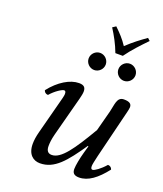

<svg xmlns="http://www.w3.org/2000/svg" viewBox="-143 -867 824 971"><g transform="rotate(20 268.5 -381.5)"><path d="M506 -352C510 -370 519 -400 519 -412C519 -429 509 -439 477 -439C439 -439 441 -395 431 -357L402 -247C328 -121 279 -50 229 -50C211 -50 199 -60 199 -87C199 -103 201 -124 208 -151L251 -314C259 -346 272 -387 272 -406C272 -425 266 -439 236 -439C188 -439 131 -405 85 -346C88 -337 94 -329 108 -329C134 -359 167 -379 177 -379C184 -379 187 -374 187 -362C187 -353 181 -331 174 -305L130 -137C123 -111 120 -89 120 -70C120 -13 152 10 187 10C265 10 315 -52 386 -156L389 -154L378 -115C369 -83 361 -42 361 -23C361 -4 368 10 398 10C446 10 491 -24 537 -83C534 -92 528 -100 514 -100C488 -70 459 -50 449 -50C442 -50 439 -55 439 -67C439 -76 444 -98 450 -124ZM356 -644H396C426 -686 464 -726 498 -761L485 -773C451 -749 420 -726 384 -692C363 -724 341 -747 314 -773L296 -761C318 -727 340 -687 356 -644ZM238 -573C238 -548 259 -527 284 -527C309 -527 330 -548 330 -573C330 -598 309 -619 284 -619C259 -619 238 -598 238 -573ZM398 -573C398 -548 419 -527 444 -527C469 -527 490 -548 490 -573C490 -598 469 -619 444 -619C419 -619 398 -598 398 -573Z"/></g></svg>

Font: Libertinus Serif
Style: Italic
Weight: 400
Italic angle: -12°
Designer: Philipp H. Poll, Khaled Hosny
Foundry: Caleb Maclennan
Version: Version 7.050;RELEASE